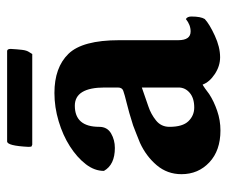

<svg xmlns="http://www.w3.org/2000/svg" viewBox="-68 -536 612 515"><g transform="rotate(-90 237.5 -279.0)"><path d="M144.5 6.8Q90.8 6.8 59.1 -22.9Q27.3 -52.7 27.3 -97.7Q27.3 -135.7 51.3 -164.1Q75.2 -192.4 111.3 -209Q125 -214.8 136.7 -219.2Q148.4 -223.6 158.2 -227.5Q195.3 -239.3 217.8 -244.6Q240.2 -250 251 -253.9Q259.8 -256.8 259.8 -268.6V-303.7Q259.8 -383.8 210.9 -383.8Q154.3 -383.8 154.3 -318.4Q154.3 -296.9 136.7 -286.6Q119.1 -276.4 97.7 -276.4Q52.7 -276.4 36.1 -305.7Q36.1 -331.1 54.2 -354.5Q72.3 -377.9 102.1 -397Q131.8 -416 169.4 -427.2Q207 -438.5 245.1 -438.5Q313.5 -438.5 350.1 -400.9Q386.7 -363.3 386.7 -264.6V-106.4Q386.7 -73.2 410.2 -73.2Q427.7 -73.2 443.4 -85.9Q450.2 -82 450.2 -71.3Q450.2 -45.9 443.4 -35.2Q429.7 -22.5 398.9 -8.3Q368.2 5.9 340.8 5.9Q317.4 5.9 295.9 -8.3Q274.4 -22.5 267.6 -41Q266.6 -41 256.8 -34.2Q247.1 -27.3 242.2 -23.4Q222.7 -10.7 197.3 -2Q171.9 6.8 144.5 6.8ZM206.1 -63.5Q231.4 -63.5 245.6 -75.7Q259.8 -87.9 259.8 -105.5V-204.1L209 -186.5Q188.5 -179.7 171.4 -166Q154.3 -152.3 154.3 -129.9Q154.3 -94.7 169.4 -79.1Q184.6 -63.5 206.1 -63.5ZM106.4 -498 101.6 -500Q100.6 -502 100.6 -508.8Q103.5 -565.4 115.2 -565.4H357.4Q363.3 -565.4 363.3 -555.7Q362.3 -538.1 360.8 -525.4Q359.4 -512.7 354.5 -505.9L349.6 -498Z"/></g></svg>

Font: Crimson Text Bold
Style: Bold
Weight: 700
Designer: Sebastian Kosch
Foundry: Sebastian Kosch
Version: Version 1.10 July 1, 2025